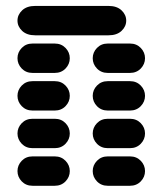

<svg xmlns="http://www.w3.org/2000/svg" viewBox="-20 -631 540 638"><path d="M87.9 -13.7H162.1Q183.6 -13.7 197.8 -28.3Q211.9 -43 211.9 -62.5Q211.9 -82 197.8 -96.7Q183.6 -111.3 162.1 -111.3H87.9Q66.4 -111.3 52.2 -96.7Q38.1 -82 38.1 -62.5Q38.1 -43 52.2 -28.3Q66.4 -13.7 87.9 -13.7ZM337.9 -13.7H412.1Q433.6 -13.7 447.8 -28.3Q461.9 -43 461.9 -62.5Q461.9 -82 447.8 -96.7Q433.6 -111.3 412.1 -111.3H337.9Q316.4 -111.3 302.2 -96.7Q288.1 -82 288.1 -62.5Q288.1 -43 302.2 -28.3Q316.4 -13.7 337.9 -13.7ZM87.9 -138.7H162.1Q183.6 -138.7 197.8 -153.3Q211.9 -168 211.9 -187.5Q211.9 -207 197.8 -221.7Q183.6 -236.3 162.1 -236.3H87.9Q66.4 -236.3 52.2 -221.7Q38.1 -207 38.1 -187.5Q38.1 -168 52.2 -153.3Q66.4 -138.7 87.9 -138.7ZM337.9 -138.7H412.1Q433.6 -138.7 447.8 -153.3Q461.9 -168 461.9 -187.5Q461.9 -207 447.8 -221.7Q433.6 -236.3 412.1 -236.3H337.9Q316.4 -236.3 302.2 -221.7Q288.1 -207 288.1 -187.5Q288.1 -168 302.2 -153.3Q316.4 -138.7 337.9 -138.7ZM87.9 -263.7H162.1Q183.6 -263.7 197.8 -278.3Q211.9 -293 211.9 -312.5Q211.9 -332 197.8 -346.7Q183.6 -361.3 162.1 -361.3H87.9Q66.4 -361.3 52.2 -346.7Q38.1 -332 38.1 -312.5Q38.1 -293 52.2 -278.3Q66.4 -263.7 87.9 -263.7ZM337.9 -263.7H412.1Q433.6 -263.7 447.8 -278.3Q461.9 -293 461.9 -312.5Q461.9 -332 447.8 -346.7Q433.6 -361.3 412.1 -361.3H337.9Q316.4 -361.3 302.2 -346.7Q288.1 -332 288.1 -312.5Q288.1 -293 302.2 -278.3Q316.4 -263.7 337.9 -263.7ZM87.9 -388.7H162.1Q183.6 -388.7 197.8 -403.3Q211.9 -418 211.9 -437.5Q211.9 -457 197.8 -471.7Q183.6 -486.3 162.1 -486.3H87.9Q66.4 -486.3 52.2 -471.7Q38.1 -457 38.1 -437.5Q38.1 -418 52.2 -403.3Q66.4 -388.7 87.9 -388.7ZM337.9 -388.7H412.1Q433.6 -388.7 447.8 -403.3Q461.9 -418 461.9 -437.5Q461.9 -457 447.8 -471.7Q433.6 -486.3 412.1 -486.3H337.9Q316.4 -486.3 302.2 -471.7Q288.1 -457 288.1 -437.5Q288.1 -418 302.2 -403.3Q316.4 -388.7 337.9 -388.7ZM96.7 -513.7H340.8Q368.2 -513.7 383.8 -528.3Q399.4 -543 399.4 -562.5Q399.4 -582 383.8 -596.7Q368.2 -611.3 340.8 -611.3H96.7Q69.3 -611.3 53.7 -596.7Q38.1 -582 38.1 -562.5Q38.1 -543 53.7 -528.3Q69.3 -513.7 96.7 -513.7Z"/></svg>

Font: Workbench
Style: Regular
Weight: 400
Designer: Jens Kutilek
Foundry: Jens Kutilek
Version: Version 2.001